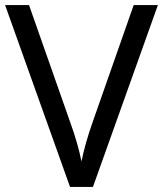

<svg xmlns="http://www.w3.org/2000/svg" viewBox="-20 -734 640 754"><path d="M600 -714 345 0H255L0 -714H94L255 -256Q271 -212 282 -173.5Q293 -135 300 -100Q307 -135 318 -174Q329 -213 345 -258L505 -714Z"/></svg>

Font: Noto Sans Meroitic
Style: Regular
Weight: 400
Designer: Monotype Design Team
Foundry: Monotype Imaging Inc.
Version: Version 2.002; ttfautohint (v1.8.4.7-5d5b)